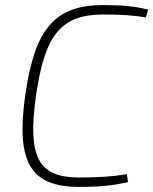

<svg xmlns="http://www.w3.org/2000/svg" viewBox="-20 -722 602 754"><path d="M385 -702C195 -702 116 -609 79 -347C42 -86 99 12 291 12C375 12 427 6 483 -7L478 -38C424 -29 373 -25 290 -25C130 -25 88 -106 121 -343C155 -585 219 -665 386 -665C461 -665 497 -662 553 -654L562 -684C510 -697 468 -702 385 -702Z"/></svg>

Font: Exo 2 Extra Light
Style: Italic
Weight: 250
Italic angle: -8°
Designer: Natanael Gama
Version: Version 1.001;PS 001.001;hotconv 1.0.88;makeotf.lib2.5.64775